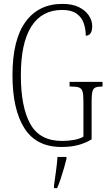

<svg xmlns="http://www.w3.org/2000/svg" viewBox="-20 -744 556 985"><path d="M295 10Q166 10 105 -86.5Q44 -183 44 -358Q44 -540 111 -632Q178 -724 300 -724Q352 -724 385.5 -707Q419 -690 436 -664Q453 -638 453 -611Q453 -561 420 -561Q420 -596 409 -626.5Q398 -657 371.5 -675Q345 -693 299 -693Q195 -693 141 -608.5Q87 -524 87 -358Q87 -195 135.5 -108Q184 -21 298 -21Q332 -21 361 -26.5Q390 -32 408 -43V-225Q408 -258 403.5 -274Q399 -290 385.5 -295Q372 -300 347 -300H337V-324H506V-300H502Q481 -300 469.5 -295Q458 -290 454 -274Q450 -258 450 -223V-29Q416 -9 379.5 0.5Q343 10 295 10ZM257 208Q262 172 267 136Q272 100 275 61H321V71Q316 92 308 119.5Q300 147 291 174Q282 201 273 221H257Z"/></svg>

Font: Noto Serif Ethiopic ExtraCondensed ExtraLight
Style: Regular
Weight: 200
Width: 2
Designer: Monotype Design Team
Foundry: Monotype Imaging Inc.
Version: Version 2.102; ttfautohint (v1.8.4.7-5d5b)